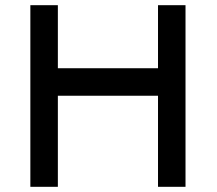

<svg xmlns="http://www.w3.org/2000/svg" viewBox="-20 -720 838 740"><path d="M695 -700V0H589V-351H203V0H97V-700H203V-457H589V-700Z"/></svg>

Font: Teller
Style: Regular
Weight: 400
Version: Version 3.020;FEAKit 1.0